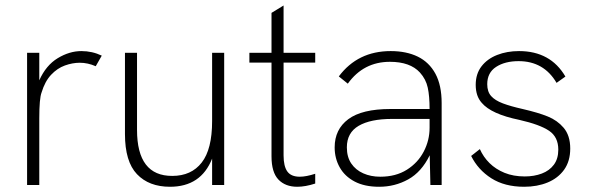

<svg xmlns="http://www.w3.org/2000/svg" viewBox="-20 -690 2202 716"><path d="M126.5 0H81V-493H126.5V-390.5Q151.5 -446.5 195.2 -473Q239 -499.5 283.5 -499.5Q324 -499.5 359.5 -482.5L337 -443Q307.5 -456 277.5 -456Q250.5 -456 222 -445.8Q193.5 -435.5 170.5 -411Q147.5 -386.5 135 -345Q126.5 -323 126.5 -248.5Z M614 6.5Q535.5 6.5 490.8 -40.5Q446 -87.5 446 -190V-493H491V-205.5Q491 -33.5 622.5 -34Q693.5 -34 732.2 -83.8Q771 -133.5 771 -238.5V-493H816V0H771V-98.5Q729.5 6.5 614 6.5Z M1088.5 6.5Q1044 6.5 1018.2 -20.5Q992.5 -47.5 992.5 -107V-456.5H910V-493H992.5V-642L1037.5 -669.5V-493H1155.5V-456.5H1037.5V-110.5Q1037.5 -70 1051.5 -50.5Q1065.5 -31 1098 -31Q1121.5 -31 1155.5 -42V-5.5Q1118.5 6.5 1088.5 6.5Z M1394 6.5Q1339.5 6.5 1302.5 -13Q1265.5 -32.5 1246.8 -66Q1228 -99.5 1228 -140.5Q1228 -207.5 1278.8 -245.5Q1329.5 -283.5 1436.5 -283.5H1582Q1582 -331.5 1575.2 -363Q1568.5 -394.5 1546 -419.5Q1509.5 -459.5 1434 -459.5Q1335.5 -459.5 1277 -378L1243.5 -405Q1314 -499.5 1437 -499.5Q1495.5 -499.5 1538 -478.8Q1580.5 -458 1603.8 -415Q1627 -372 1627 -305.5V0H1585L1582.5 -111Q1552 -48.5 1502.2 -21Q1452.5 6.5 1394 6.5ZM1398 -31Q1456 -31 1497.2 -57Q1538.5 -83 1560.2 -124.8Q1582 -166.5 1582 -213.5V-246.5H1442Q1361.5 -246.5 1317.5 -220.8Q1273.5 -195 1273.5 -140.5Q1273.5 -104.5 1290 -80.2Q1306.5 -56 1334.8 -43.5Q1363 -31 1398 -31Z M1934.5 6.5Q1862 6.5 1812.2 -25.2Q1762.5 -57 1737 -108.5L1769.5 -134Q1782.5 -104.5 1805.5 -81.8Q1828.5 -59 1861.5 -45.5Q1894.5 -32 1937 -32Q1972 -32 2000.5 -42.8Q2029 -53.5 2045.5 -75.8Q2062 -98 2062 -132Q2062 -179 2027.8 -202.2Q1993.5 -225.5 1916.5 -243Q1812 -264.5 1776.5 -306.5Q1754 -331.5 1754 -373.5Q1754 -414.5 1775.5 -442.5Q1797 -470.5 1833.8 -485Q1870.5 -499.5 1915.5 -499.5Q2033 -499.5 2088.5 -404.5L2055.5 -381Q2008 -462 1914 -462Q1863 -462 1830 -440.5Q1797 -419 1797 -376Q1797 -348 1811.5 -331.8Q1826 -315.5 1855.2 -304.5Q1884.5 -293.5 1929 -283.5Q1987.5 -270 2023 -255.5Q2058.5 -241 2081.5 -214Q2106.5 -185 2106.5 -136Q2106.5 -89 2083.8 -57.2Q2061 -25.5 2022.2 -9.5Q1983.5 6.5 1934.5 6.5Z"/></svg>

Font: Acari Sans Neue Light
Style: Regular
Weight: 300
Designer: Alfredo Marco Pradil (font), Cristiano Sobral (main changes)
Foundry: Hanken Design Co. (font), Cristiano Sobral (main changes)
Version: Version 2.459;March 19, 2022;FontCreator 14.0.0.2808 64-bit;